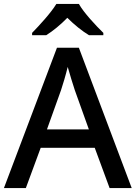

<svg xmlns="http://www.w3.org/2000/svg" viewBox="-20 -961 694 981"><path d="M383 -941H268C241 -896 181 -831 144 -793V-781H216C251 -803 289 -834 324 -870C360 -834 400 -802 435 -781H508V-793C470 -830 408 -896 383 -941ZM540 0H653L383 -717H271L0 0H112L188 -206H464ZM362 -501 434 -300H220L292 -501C300 -524 316 -578 326 -619C334 -589 355 -522 362 -501Z"/></svg>

Font: Noto Sans Bamum Medium
Style: Regular
Weight: 500
Designer: Monotype Design Team
Foundry: Monotype Imaging Inc.
Version: Version 2.002